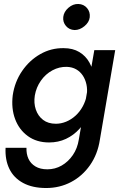

<svg xmlns="http://www.w3.org/2000/svg" viewBox="-20 -712 609 965"><path d="M8 31Q5 91 27 136.5Q49 182 96 207.5Q143 233 212 233Q280 233 337 203Q394 173 432.5 118Q471 63 482 -10L559 -460H454L376 -10Q369 34 346 67.5Q323 101 290 120Q257 139 218 139Q182 139 158 124.5Q134 110 123 86Q112 62 113 31ZM44 -233Q36 -167 56 -113.5Q76 -60 120 -28Q164 4 227 4Q273 4 311.5 -14Q350 -32 379.5 -64.5Q409 -97 428.5 -140.5Q448 -184 454 -233Q460 -280 454 -322Q448 -364 429.5 -397.5Q411 -431 378.5 -450.5Q346 -470 300 -470Q237 -471 182.5 -440Q128 -409 91 -355Q54 -301 44 -233ZM155 -232Q162 -273 185.5 -306.5Q209 -340 243.5 -358.5Q278 -377 316 -376Q343 -375 363 -363.5Q383 -352 396 -332.5Q409 -313 414.5 -287.5Q420 -262 416 -233Q410 -203 395.5 -176.5Q381 -150 359.5 -130.5Q338 -111 312.5 -100.5Q287 -90 261 -90Q222 -90 196.5 -109.5Q171 -129 160 -161.5Q149 -194 155 -232ZM298 -627Q295 -601 311.5 -581.5Q328 -562 355 -561Q381 -561 404.5 -580.5Q428 -600 431 -625Q434 -652 417.5 -671.5Q401 -691 374 -692Q347 -693 324 -673Q301 -653 298 -627Z"/></svg>

Font: Jost Medium
Style: Italic
Weight: 500
Italic angle: -5°
Version: Version 3.710